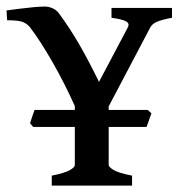

<svg xmlns="http://www.w3.org/2000/svg" viewBox="-56 -581 558 601"><path d="M106 0V-31.2Q147.5 -39.6 162.8 -48.6Q178.2 -57.6 178.2 -64.5V-183.6H47.9L38.1 -195.3Q40 -202.1 44.7 -215.8Q49.3 -229.5 52.2 -236.8H178.2V-249Q146.5 -319.8 108.4 -386.5Q70.3 -453.1 38.6 -494.6Q30.8 -504.9 17.6 -511.2Q4.4 -517.6 -33.7 -517.6L-35.6 -548.3Q-17.6 -550.8 5.6 -553.7Q28.8 -556.6 50 -558.6Q71.3 -560.5 84 -560.5Q96.2 -560.5 108.4 -555.2Q120.6 -549.8 127.9 -540Q161.6 -494.6 191.7 -442.6Q221.7 -390.6 253.9 -324.7L343.8 -494.6Q350.6 -506.8 339.4 -513.7Q328.1 -520.5 293 -525.4V-556.2H482.4V-525.4Q451.2 -519.5 435.5 -512.9Q419.9 -506.3 414.1 -494.6L284.2 -248V-236.8H406.7L418 -226.1L402.8 -183.6H284.2V-64.5Q284.2 -58.6 299.3 -49.1Q314.5 -39.6 357.4 -31.2V0Z"/></svg>

Font: Namdhinggo SemiBold
Style: Regular
Weight: 600
Designer: Victor Gaultney
Foundry: SIL International
Version: Version 3.001